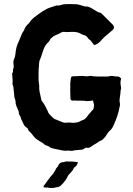

<svg xmlns="http://www.w3.org/2000/svg" viewBox="-20 -745 657 946"><path d="M575 -323Q578 -311 575 -303Q574 -301 574 -296Q574 -292 573 -282.5Q572 -273 571 -268Q567 -247 571 -236V-226Q566 -202 564 -194Q556 -166 553 -160Q551 -155 547.5 -146Q544 -137 542 -133Q533 -110 520 -100Q515 -96 507 -84Q500 -70 482 -54L473 -51L464 -45Q462 -43 456 -39.5Q450 -36 448 -35Q442 -31 440 -30Q435 -26 425 -20Q417 -15 408 -17Q401 -18 395 -13Q389 -7 376 -7Q366 -6 344 -4Q343 -4 341 -3Q339 -2 337 -2H324Q323 -2 319.5 -3Q316 -4 314 -3Q298 0 268 -8Q253 -10 233 -16Q232 -16 230.5 -17Q229 -18 227.5 -19Q226 -20 225 -20Q219 -26 209 -28Q201 -30 197 -35Q194 -39 185.5 -43.5Q177 -48 176 -49Q174 -50 166 -55.5Q158 -61 154 -64Q151 -67 145 -74.5Q139 -82 137 -85Q136 -86 133 -89Q130 -92 129 -94Q120 -100 117 -111Q114 -116 112 -116Q102 -120 94 -138Q93 -141 90.5 -146Q88 -151 87 -153Q83 -159 83 -163Q81 -173 76 -178Q72 -184 73 -189Q73 -196 69 -203Q67 -207 65 -213Q61 -220 58 -232Q57 -234 57 -240Q57 -251 53 -259Q50 -267 50 -276Q48 -289 46 -315Q46 -316 45.5 -318Q45 -320 44.5 -322Q44 -324 43 -325Q40 -332 42 -340V-352Q42 -363 41 -368Q41 -370 40.5 -373.5Q40 -377 40 -379V-384Q45 -389 44 -396V-402Q49 -413 47 -425Q47 -433 46 -437Q45 -443 48 -450Q55 -465 56 -479Q59 -515 72 -540Q75 -547 81 -561.5Q87 -576 89 -581Q90 -583 92.5 -586.5Q95 -590 96 -592Q100 -598 100 -600Q104 -613 118 -626Q121 -628 125 -634Q137 -652 156 -665Q163 -670 179 -682Q187 -688 205 -698Q217 -706 255 -717Q256 -718 259 -718Q264 -717 270 -718Q276 -719 283 -721Q290 -723 294 -724Q303 -725 322 -725Q346 -725 358 -724Q360 -724 372 -721Q376 -720 384 -717.5Q392 -715 396 -714Q397 -713 399 -713Q413 -715 432 -704L462 -686L471 -683Q476 -683 481 -678Q482 -676 484 -674.5Q486 -673 488 -671Q490 -669 491 -668L502 -657L537 -622Q547 -609 536 -598Q534 -596 496 -564L481 -549Q480 -548 476 -543Q472 -538 469 -536Q461 -529 449 -524Q446 -523 442 -525L433 -537Q426 -548 419 -551Q416 -553 412 -559Q408 -566 402 -569Q393 -573 382 -576L381 -577Q380 -578 379 -578Q365 -588 337 -588Q332 -588 322 -587.5Q312 -587 307 -587Q299 -587 295 -588Q290 -589 284 -586Q263 -574 257 -573Q254 -572 249.5 -569.5Q245 -567 243 -566Q241 -564 237 -560.5Q233 -557 231 -556Q228 -553 224 -545Q223 -544 221.5 -541Q220 -538 218 -537Q201 -523 192 -494Q190 -489 186.5 -478Q183 -467 181 -461Q181 -460 178 -454Q175 -448 174 -444Q174 -441 173 -435Q172 -429 172 -426V-419Q170 -414 170 -380V-350Q170 -349 173 -325Q174 -318 173 -311Q173 -304 174 -300Q175 -291 179 -275Q180 -271 181.5 -263.5Q183 -256 184 -252Q184 -250 190 -242Q194 -236 196 -234Q199 -229 204.5 -219Q210 -209 212 -204Q213 -203 214.5 -199Q216 -195 217 -193Q219 -187 222 -184Q225 -181 228 -177.5Q231 -174 235.5 -170Q240 -166 242 -164Q249 -157 256 -156Q257 -156 263 -153Q267 -152 275 -148Q278 -147 283 -145Q288 -143 291 -142Q297 -139 314 -141Q321 -142 328 -141Q330 -140 341 -140Q344 -140 348 -140.5Q352 -141 355 -141Q368 -143 374 -147Q375 -148 381 -151Q399 -155 410 -172Q412 -175 414.5 -178Q417 -181 420 -184.5Q423 -188 425 -190Q427 -193 431.5 -198Q436 -203 439 -205Q439 -206 439.5 -207.5Q440 -209 441 -210Q444 -222 443 -232Q439 -239 439 -250H438L417 -247H405Q399 -249 376 -249H362Q350 -249 344 -250Q343 -250 341.5 -249.5Q340 -249 339 -249Q327 -249 327 -261Q327 -268 326.5 -281Q326 -294 326 -300Q327 -316 326 -331Q326 -332 329 -359Q330 -369 339 -369Q369 -371 384 -371Q388 -371 396 -370Q404 -369 408 -369Q414 -369 422 -371H432Q439 -368 462 -368H509Q512 -368 514.5 -368.5Q517 -369 520.5 -370Q524 -371 526 -371H534Q543 -368 560 -368Q566 -369 576 -359Q578 -356 576 -354Q572 -340 575 -323ZM221 181H243Q246 180 252 179Q258 178 261 177Q270 177 279 170Q295 154 301 145Q308 137 313 125Q316 117 324 110Q339 95 342 86Q343 82 350 77Q356 74 359 67Q360 66 361 63.5Q362 61 362 60Q366 53 358 53Q331 50 328 51Q326 51 313 50.5Q300 50 298 53Q297 54 294 54Q284 52 272 62Q271 62 268 69Q264 78 258 83L255 89Q244 108 242 111Q241 113 233 121Q232 122 230 124.5Q228 127 227 128Q223 135 217 141Q214 146 207 155.5Q200 165 196 170Q191 179 202 179H217Q219 179 221 181Z"/></svg>

Font: Gutenberg Clean
Style: Regular
Weight: 400
Designer: Nicola Manzari, Bruno Pierini
Foundry: Unio | Creative Solutions
Version: Version 1.001;PS 001.001;hotconv 1.0.88;makeotf.lib2.5.64775